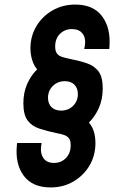

<svg xmlns="http://www.w3.org/2000/svg" viewBox="-20 -785 528 842"><path d="M201.5 37Q122.5 37 84.2 -14.2Q46 -65.5 54 -148L55 -158H162.5L160 -140.5Q156.5 -111 171 -90.8Q185.5 -70.5 217 -70.5Q248 -70.5 269 -91.8Q290 -113 290 -148Q290 -167.5 283.2 -177.2Q276.5 -187 263.8 -192Q251 -197 233.5 -200Q188 -209.5 154 -220.5Q120 -231.5 101.2 -256.5Q82.5 -281.5 82.5 -332Q82.5 -379.5 99.2 -417Q116 -454.5 143 -481Q128 -498 120.8 -522.8Q113.5 -547.5 113.5 -573Q113.5 -626.5 139.5 -670Q165.5 -713.5 210 -739.2Q254.5 -765 310.5 -765Q389 -765 427.5 -714Q466 -663 460 -580L459 -570H349.5L352.5 -588Q357 -618.5 341.8 -638Q326.5 -657.5 295.5 -657.5Q264.5 -657.5 243.2 -636.8Q222 -616 222 -581Q222 -561.5 229.2 -551.2Q236.5 -541 249.2 -536.5Q262 -532 278.5 -528.5Q325 -519.5 359 -508.2Q393 -497 411.8 -472.2Q430.5 -447.5 430.5 -397.5Q430.5 -349.5 413.5 -311.5Q396.5 -273.5 370 -247.5Q398.5 -214.5 398.5 -157.5Q398.5 -103 372.5 -59Q346.5 -15 302 11Q257.5 37 201.5 37ZM248 -300Q280 -300 300.8 -321Q321.5 -342 321.5 -372.5Q321.5 -398.5 306.2 -413.8Q291 -429 264.5 -429Q233 -429 211.8 -408Q190.5 -387 190.5 -356Q190.5 -330 206 -315Q221.5 -300 248 -300Z"/></svg>

Font: Mohave SemiBold
Style: Italic
Weight: 600
Italic angle: -8°
Designer: Gumpita Rahayu
Foundry: Tokotype
Version: Version 2.003